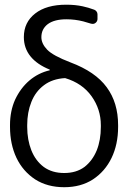

<svg xmlns="http://www.w3.org/2000/svg" viewBox="-20 -782 542 813"><path d="M128.9 -22.4Q77.1 -56.5 49.7 -113.6Q22.4 -171.5 22.4 -244.7V-252.5Q22.4 -312.1 44 -360.1Q66.8 -408.7 104 -440.7Q142.4 -473.4 190.7 -484.4V-487.2Q137.1 -508.9 109.4 -543Q81 -577.8 81 -625Q81 -687.5 128.9 -724.8Q176.5 -762.1 260.7 -762.1Q298.7 -762.1 329.9 -755.3Q353.3 -750.4 379.3 -740.8Q385.3 -738.3 389 -733.1Q392.8 -728 392.8 -721.2V-701.7Q392.8 -693.2 386.7 -687Q380.7 -680.8 372.2 -680.8Q368.6 -680.8 365.4 -681.8Q351.6 -686.4 332.7 -691.4Q297.6 -700.3 261.4 -700.3Q210.2 -700.3 182.5 -680Q155.2 -659.1 155.2 -624.6Q155.2 -597.3 179.7 -571.7Q204.2 -546.2 278.4 -517.8Q383.9 -478.3 431.8 -412.6Q480.1 -347.3 480.1 -252.1V-244.7Q480.1 -170.8 452.4 -113.3Q424.7 -56.1 373.6 -22.4Q322.4 10.7 251.8 10.7Q180.8 10.7 128.9 -22.4ZM112.9 -145.2Q130.7 -100.9 165.5 -74.9Q200.6 -49.4 251.8 -49.4Q302.9 -49.4 337.4 -74.9Q371.4 -101.2 389.6 -145.2Q407 -188.9 407 -244.7V-252.1Q407 -319.2 367.9 -374.3Q328.5 -429.7 255.7 -451.3Q201.7 -448.2 166.2 -421.2Q130.3 -394.5 112.9 -350.5Q95.2 -306.5 95.2 -252.5V-244.7Q95.2 -190 112.9 -145.2Z"/></svg>

Font: DeltaSans Light
Style: Regular
Weight: 300
Designer: Rasmus Andersson
Foundry: rsms
Version: Version 3.012